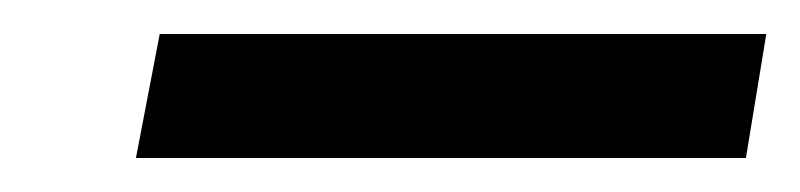

<svg xmlns="http://www.w3.org/2000/svg" viewBox="-20 -683 471 113"><path d="M60 -590 74 -663H431L419 -590Z"/></svg>

Font: DM Sans 20pt Medium
Style: Italic
Weight: 500
Italic angle: -10°
Version: Version 4.004;gftools[0.9.30]